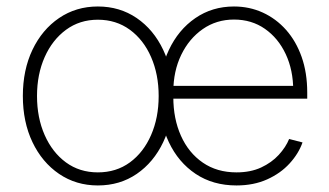

<svg xmlns="http://www.w3.org/2000/svg" viewBox="-20 -564 1020 595"><path d="M283.2 10.7Q215.8 10.7 163.1 -25.1Q110.4 -61 80.6 -123.5Q50.8 -186 50.8 -266.6Q50.8 -347.2 80.6 -409.7Q110.4 -472.2 163.1 -508.1Q215.8 -543.9 283.2 -543.9Q351.1 -543.9 403.6 -508.1Q456.1 -472.2 485.8 -409.4Q515.6 -346.7 515.6 -266.6Q515.6 -186 485.8 -123.5Q456.1 -61 403.8 -25.1Q351.6 10.7 283.2 10.7ZM283.2 -29.8Q340.3 -29.8 382.6 -60.8Q424.8 -91.8 448.2 -145.5Q471.7 -199.2 471.7 -266.6Q471.7 -333.5 448.2 -387.2Q424.8 -440.9 382.3 -471.9Q339.8 -502.9 283.2 -502.9Q227.1 -502.9 184.6 -471.7Q142.1 -440.4 118.4 -387Q94.7 -333.5 94.7 -266.6Q94.7 -199.2 118.4 -145.5Q142.1 -91.8 184.3 -60.8Q226.6 -29.8 283.2 -29.8ZM712.9 10.7Q640.1 10.7 586.4 -25.1Q532.7 -61 503.2 -123.5Q473.6 -186 473.6 -266.1Q473.6 -346.2 503.2 -408.9Q532.7 -471.7 585.2 -507.8Q637.7 -543.9 705.1 -543.9Q752.9 -543.9 794.2 -525.1Q835.4 -506.3 866.5 -471.4Q897.5 -436.5 914.8 -387.5Q932.1 -338.4 932.1 -277.3V-258.3H499.5V-297.9H907.7L888.7 -283.7Q888.7 -346.7 865.5 -396.2Q842.3 -445.8 801 -474.6Q759.8 -503.4 705.1 -503.4Q650.9 -503.4 608.4 -473.9Q565.9 -444.3 541.5 -393.8Q517.1 -343.3 517.1 -279.3V-263.2Q517.1 -195.8 540.8 -143.1Q564.5 -90.3 608.4 -60.1Q652.3 -29.8 712.9 -29.8Q756.3 -29.8 789.1 -44.9Q821.8 -60.1 843.8 -84Q865.7 -107.9 876 -133.3L917.5 -122.6Q905.3 -87.9 877.4 -57.4Q849.6 -26.9 807.9 -8.1Q766.1 10.7 712.9 10.7Z"/></svg>

Font: Inter 20pt ExtraLight
Style: Regular
Weight: 250
Version: Version 4.001;git-66647c0bb